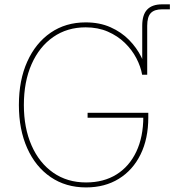

<svg xmlns="http://www.w3.org/2000/svg" viewBox="-20 -838 788 868"><path d="M623 -500V-721.7Q623 -771.5 645.5 -794.9Q668 -818.4 712.9 -818.4Q719.7 -818.4 729.7 -818.4Q739.7 -818.4 748 -818.4V-795.9Q738.8 -795.9 729 -795.9Q719.2 -795.9 712.9 -795.9Q677.7 -795.9 661.6 -778.8Q645.5 -761.7 645.5 -721.7V-500ZM369.1 9.3Q277.3 9.3 209 -37.4Q140.6 -84 103 -168.2Q65.4 -252.4 65.4 -363.3Q65.4 -475.6 103.3 -559.6Q141.1 -643.6 209 -690.2Q276.9 -736.8 367.2 -736.8Q430.7 -736.8 479.7 -714.8Q528.8 -692.9 563.5 -657.5Q598.1 -622.1 618.7 -580.6Q639.2 -539.1 645.5 -500H622.6Q616.2 -537.1 596.4 -575Q576.7 -612.8 544.2 -644.3Q511.7 -675.8 467.3 -695.1Q422.9 -714.4 367.2 -714.4Q283.7 -714.4 220.7 -670.7Q157.7 -627 122.8 -547.9Q87.9 -468.8 87.9 -363.3Q87.9 -259.8 122.6 -180.7Q157.2 -101.6 220.5 -57.4Q283.7 -13.2 369.1 -13.2Q448.7 -13.2 506.6 -49.3Q564.5 -85.4 596.2 -152.3Q627.9 -219.2 627.9 -310.5L637.7 -305.7H376V-328.1H650.4V-306.6Q650.4 -210.9 615.5 -139.9Q580.6 -68.8 517.3 -29.8Q454.1 9.3 369.1 9.3Z"/></svg>

Font: Inter 18pt Thin
Style: Regular
Weight: 250
Designer: Rasmus Andersson
Foundry: rsms
Version: Version 4.001;git-66647c0bb